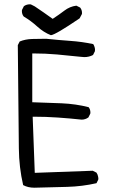

<svg xmlns="http://www.w3.org/2000/svg" viewBox="-20 -856 540 895"><path d="M438 -18.6Q438.5 -21.5 438.5 -24.4Q438.5 -27.3 437.5 -31.7Q436 -42 429.7 -51.3L412.1 -60.1L142.1 -50.3L132.3 -312H136.7Q193.4 -312 249.8 -308.1Q306.2 -304.2 360.4 -298.3Q377.9 -298.3 392.1 -308.6L400.9 -326.2Q401.4 -328.6 401.4 -331.1Q401.4 -346.2 393.1 -356.4Q333.5 -371.6 267.3 -374.5Q201.2 -377.4 130.4 -379.4V-606.9H134.8Q191.4 -606.9 245.8 -602.1Q300.3 -597.2 355 -591.3Q366.7 -589.8 373 -589.8Q395 -589.8 413.6 -599.6L422.4 -617.2Q422.9 -620.1 422.9 -624.8Q422.9 -629.4 420.9 -636.5Q418.9 -643.6 414.6 -650.4Q362.8 -661.6 306.6 -665.5Q250.5 -669.4 195.3 -675.3Q162.1 -675.3 129.9 -674.3Q97.7 -673.3 71.8 -662.6L63 -645.5L67.9 -163.6Q68.8 -75.7 87.9 6.8Q110.4 19 140.1 19L293 15.1Q362.8 13.2 429.7 -2ZM362.3 -794.9Q362.3 -810.5 353.5 -820.8L335.9 -829.6Q305.2 -825.7 280.3 -806.6Q255.4 -787.6 225.6 -768.1Q183.1 -798.8 142.1 -826.2L124 -835.4Q121.6 -835.9 119.1 -835.9Q103.5 -835.9 91.3 -827.1L82.5 -809.6Q82 -807.1 82 -804.7Q82 -789.1 90.8 -778.8Q124 -759.3 153.8 -732.2Q183.6 -705.1 217.3 -691.9Q239.3 -694.3 351.1 -770.5L361.8 -790.5Q362.3 -793 362.3 -794.9Z"/></svg>

Font: Bakudai
Style: Light
Weight: 300
Version: Version 1.48